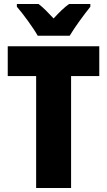

<svg xmlns="http://www.w3.org/2000/svg" viewBox="-20 -947 539 967"><path d="M170 -767H331C355 -808 405 -876 435 -913V-927H328C304 -910 279 -886 250 -854C221 -885 198 -909 174 -927H65V-913C95 -879 149 -805 170 -767ZM338 0V-564H480V-714H19V-564H162V0Z"/></svg>

Font: Noto Sans Armenian Condensed Black
Style: Regular
Weight: 900
Width: 3
Designer: Monotype Design Team
Foundry: Monotype Imaging Inc.
Version: Version 2.008